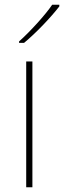

<svg xmlns="http://www.w3.org/2000/svg" viewBox="-20 -786 269 806"><path d="M229 -759V-766H199C170 -723 105 -652 60 -612V-606H81C134 -650 194 -714 229 -759ZM116 0V-528H90V0Z"/></svg>

Font: Noto Sans Arabic UI Th
Style: Regular
Weight: 100
Designer: Monotype Design Team, Nadine Chahine and Nizar Qandah
Foundry: Monotype Imaging Inc.
Version: Version 2.010